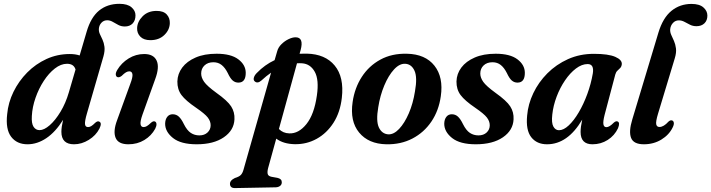

<svg xmlns="http://www.w3.org/2000/svg" viewBox="-20 -744 3719 1004"><path d="M500 -71.5Q481.5 -35.5 444.2 -12.5Q407 10.5 367 10.5Q301 10.5 301 -55Q301 -79.5 310 -117.5Q270 -53.5 222.2 -21.5Q174.5 10.5 124 10.5Q68 10.5 38.2 -29Q8.5 -68.5 17.5 -147Q23 -207.5 50.5 -263.8Q78 -320 122.2 -364.8Q166.5 -409.5 223.2 -435.5Q280 -461.5 345 -461.5Q374 -461.5 396.5 -454L433 -578Q455 -653.5 498.2 -688.8Q541.5 -724 604.5 -724Q646.5 -724 667.5 -706Q688.5 -688 688.5 -664Q688.5 -637 673.5 -621.2Q658.5 -605.5 632.5 -605.5Q614 -605.5 598.8 -613.5Q583.5 -621.5 569.5 -629.8Q555.5 -638 540.5 -638Q522.5 -638 510.5 -625.2Q498.5 -612.5 497 -593.5Q496 -579.5 502.2 -566Q508.5 -552.5 516 -536.5Q523.5 -520.5 526.2 -499.5Q529 -478.5 521 -449.5L434.5 -150.5Q423 -111 424.5 -95.2Q426 -79.5 440.5 -79.5Q448.5 -79.5 457 -84.5Q465.5 -89.5 478 -102Q490.5 -113 499 -108Q514.5 -101.5 500 -71.5ZM146.5 -137.5Q144 -98.5 155.5 -81Q167 -63.5 187 -63.5Q210.5 -63.5 240 -89.2Q269.5 -115 296.5 -159.8Q323.5 -204.5 340 -261L375 -380.5Q366 -410.5 330.5 -410.5Q298.5 -410.5 266.8 -385.8Q235 -361 208.8 -320.8Q182.5 -280.5 165.8 -232.5Q149 -184.5 146.5 -137.5Z M766 -534Q732 -534 714 -552.2Q696 -570.5 697 -597Q698 -630.5 725.8 -658.8Q753.5 -687 799 -687Q835 -687 852 -668.2Q869 -649.5 868 -622.5Q867 -587.5 839.2 -560.8Q811.5 -534 766 -534ZM725 -144.5Q712.5 -109 715 -94.2Q717.5 -79.5 731 -79.5Q739 -79.5 747.8 -84.5Q756.5 -89.5 769.5 -102Q782 -113 790.5 -108.5Q797.5 -105.5 798.2 -95.5Q799 -85.5 791.5 -70.5Q771.5 -34 734.8 -11.8Q698 10.5 651.5 10.5Q598.5 10.5 584.5 -23.5Q570.5 -57.5 592.5 -116L661 -304.5Q675 -341 672.5 -356Q670 -371 656 -371Q648 -371 638.8 -365.8Q629.5 -360.5 616 -347Q602.5 -337 593.5 -341Q586.5 -344 585.5 -353.8Q584.5 -363.5 593 -378Q615 -415 652.5 -438.2Q690 -461.5 734 -461.5Q783 -461.5 799 -427.2Q815 -393 791.5 -330Z M1022.5 -36Q1049 -36 1065.2 -51.2Q1081.5 -66.5 1081.5 -89Q1081.5 -110 1066.5 -129.5Q1051.5 -149 1005.5 -180.5Q951 -217.5 929 -247Q907 -276.5 907.5 -318Q908.5 -358 933 -390.8Q957.5 -423.5 1003 -443.2Q1048.5 -463 1112.5 -463Q1187.5 -463 1226 -434Q1264.5 -405 1265 -364Q1265.5 -312 1226.5 -312Q1209.5 -312 1196.8 -323Q1184 -334 1171 -362Q1157 -390 1139 -404.2Q1121 -418.5 1096 -418.5Q1067 -418.5 1049.5 -402Q1032 -385.5 1032 -359.5Q1032 -338 1047.5 -316Q1063 -294 1111 -259Q1169.5 -217.5 1188.8 -187.5Q1208 -157.5 1206 -120Q1203.5 -62.5 1150.2 -26Q1097 10.5 1008.5 10.5Q926 10.5 884.8 -22.2Q843.5 -55 843.5 -97Q844 -119.5 854.5 -133Q865 -146.5 883 -146.5Q902 -146.5 915.5 -133.8Q929 -121 941.5 -95Q958 -62 977.8 -49Q997.5 -36 1022.5 -36Z M1347.5 -323.5Q1326 -304.5 1311 -319.5Q1304 -326.5 1307.8 -339Q1311.5 -351.5 1323.5 -363Q1364 -405 1416 -429.5L1429.5 -476Q1435 -496.5 1451.8 -513Q1468.5 -529.5 1488.8 -539.2Q1509 -549 1525.5 -549Q1570 -549 1552 -482L1546.5 -463Q1565 -464 1584 -463.5Q1680.5 -461.5 1730.2 -401.2Q1780 -341 1767.5 -232.5Q1759 -157 1724 -102.2Q1689 -47.5 1636.2 -18.2Q1583.5 11 1522 10Q1462 9 1424.5 -19L1382 135Q1377 154 1379.8 165.5Q1382.5 177 1400 180.5L1430.5 186Q1453.5 191 1453.5 208.5Q1454 220.5 1445 227.8Q1436 235 1422 235.5L1209 239.5Q1182.5 240 1182.5 216.5Q1182.5 208.5 1188.2 201.2Q1194 194 1208 187Q1230.5 180 1239.2 171Q1248 162 1253 144.5L1397.5 -364Q1372 -346.5 1347.5 -323.5ZM1492.5 -46.5Q1541.5 -44.5 1582.2 -95Q1623 -145.5 1637 -244.5Q1649 -327 1626 -368.5Q1603 -410 1559.5 -413Q1546.5 -414 1533 -413L1438.5 -69.5Q1459.5 -47.5 1492.5 -46.5Z M2108 -463Q2204 -461 2251.8 -400.5Q2299.5 -340 2285 -240.5Q2274.5 -165.5 2235.8 -108.2Q2197 -51 2136.5 -19.5Q2076 12 2000 10.5Q1907 8.5 1858 -50.8Q1809 -110 1824 -211Q1834.5 -284 1871.8 -341.8Q1909 -399.5 1969 -432.2Q2029 -465 2108 -463ZM2010 -41.5Q2039 -40 2067.2 -70Q2095.5 -100 2117.8 -151.5Q2140 -203 2150 -266.5Q2163 -339 2147.8 -373.5Q2132.5 -408 2100 -410.5Q2069.5 -412.5 2040.5 -381Q2011.5 -349.5 1989.5 -297Q1967.5 -244.5 1958 -183.5Q1945.5 -111 1961.2 -77.5Q1977 -44 2010 -41.5Z M2482 -36Q2508.5 -36 2524.8 -51.2Q2541 -66.5 2541 -89Q2541 -110 2526 -129.5Q2511 -149 2465 -180.5Q2410.5 -217.5 2388.5 -247Q2366.5 -276.5 2367 -318Q2368 -358 2392.5 -390.8Q2417 -423.5 2462.5 -443.2Q2508 -463 2572 -463Q2647 -463 2685.5 -434Q2724 -405 2724.5 -364Q2725 -312 2686 -312Q2669 -312 2656.2 -323Q2643.5 -334 2630.5 -362Q2616.5 -390 2598.5 -404.2Q2580.5 -418.5 2555.5 -418.5Q2526.5 -418.5 2509 -402Q2491.5 -385.5 2491.5 -359.5Q2491.5 -338 2507 -316Q2522.5 -294 2570.5 -259Q2629 -217.5 2648.2 -187.5Q2667.5 -157.5 2665.5 -120Q2663 -62.5 2609.8 -26Q2556.5 10.5 2468 10.5Q2385.5 10.5 2344.2 -22.2Q2303 -55 2303 -97Q2303.5 -119.5 2314 -133Q2324.5 -146.5 2342.5 -146.5Q2361.5 -146.5 2375 -133.8Q2388.5 -121 2401 -95Q2417.5 -62 2437.2 -49Q2457 -36 2482 -36Z M3141.5 -143Q3132.5 -107.5 3135.5 -93.2Q3138.5 -79 3151 -79Q3166.5 -79 3189.5 -102.5Q3201 -112.5 3209 -109Q3224 -103.5 3211.5 -73Q3193.5 -35 3157.8 -12.2Q3122 10.5 3078 10.5Q3016 10.5 3016 -54Q3016 -67 3018 -82.2Q3020 -97.5 3024.5 -118.5Q2948.5 10.5 2840.5 10.5Q2787 10.5 2758 -26.5Q2729 -63.5 2736.5 -140Q2741.5 -199.5 2768.8 -256.8Q2796 -314 2842.2 -360.5Q2888.5 -407 2950.2 -434.8Q3012 -462.5 3085.5 -462.5Q3161 -462.5 3197.2 -446.8Q3233.5 -431 3231.5 -408Q3230 -395.5 3223.2 -388.5Q3216.5 -381.5 3208.8 -374.5Q3201 -367.5 3197.5 -354.5ZM2868 -145Q2863 -101 2873.8 -82Q2884.5 -63 2903 -63Q2927 -63 2954 -88.2Q2981 -113.5 3006.2 -156.2Q3031.5 -199 3051 -252Q3070.5 -305 3080 -360.5Q3087.5 -409 3053 -409Q3022.5 -409 2991.8 -385.8Q2961 -362.5 2934.8 -324Q2908.5 -285.5 2890.8 -238.8Q2873 -192 2868 -145Z M3596 -723.5Q3637.5 -723.5 3658.2 -705.2Q3679 -687 3679 -662.5Q3679 -637 3663.5 -622Q3648 -607 3622 -607Q3603.5 -607 3588.5 -614.5Q3573.5 -622 3559.2 -629.8Q3545 -637.5 3529.5 -637.5Q3511.5 -637.5 3499 -624Q3486.5 -610.5 3484.5 -591Q3483.5 -576 3490.2 -561.2Q3497 -546.5 3504.5 -529.5Q3512 -512.5 3514.8 -490.5Q3517.5 -468.5 3508.5 -439L3421 -149.5Q3408.5 -108 3411.5 -94Q3414.5 -80 3428.5 -80Q3450.5 -80 3475.5 -108Q3486 -117.5 3495 -114Q3502 -111.5 3503.5 -102Q3505 -92.5 3497.5 -77.5Q3479 -39 3438.5 -14.2Q3398 10.5 3347 10.5Q3293 10.5 3280 -23Q3267 -56.5 3286.5 -120L3423 -573.5Q3446.5 -651 3491 -687.2Q3535.5 -723.5 3596 -723.5Z"/></svg>

Font: Fraunces 72pt Soft SemiBold
Style: Italic
Weight: 600
Italic angle: -16°
Version: Version 1.000;[b76b70a41]